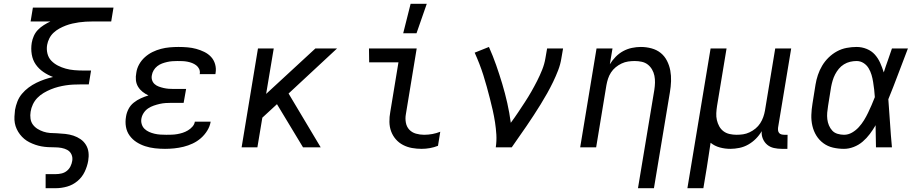

<svg xmlns="http://www.w3.org/2000/svg" viewBox="-20 -775 4840 1010"><path d="M220 215V141H273Q288 141 303.5 137.5Q319 134 331.5 124Q344 114 351 99.5Q358 85 360 71Q363 53 356 37.5Q349 22 334.5 14Q320 6 303 3Q286 0 268.5 0Q251 0 233 -1Q215 -2 198.5 -5Q182 -8 166 -13.5Q150 -19 135 -26.5Q120 -34 107.5 -44.5Q95 -55 85 -68Q75 -81 68 -96Q61 -111 58 -127.5Q55 -144 56 -162Q57 -180 59 -197Q63 -219 71.5 -241Q80 -263 95.5 -281.5Q111 -300 130.5 -314.5Q150 -329 171.5 -339.5Q193 -350 215 -357.5Q237 -365 259 -370Q232 -380 208 -396.5Q184 -413 168 -436Q152 -459 147 -489Q142 -519 147 -550Q150 -568 158 -586Q166 -604 179.5 -618Q193 -632 210.5 -643Q228 -654 245 -662H141L153 -735H577L565 -662H465Q448 -662 430.5 -661Q413 -660 395.5 -657.5Q378 -655 360.5 -651Q343 -647 326 -640.5Q309 -634 292.5 -625Q276 -616 262 -603Q248 -590 239.5 -573Q231 -556 228 -539Q224 -516 229.5 -493.5Q235 -471 250 -455.5Q265 -440 284.5 -430Q304 -420 325.5 -414Q347 -408 370.5 -406Q394 -404 417 -404H459L447 -331H405Q385 -331 365 -330Q345 -329 325.5 -326Q306 -323 286.5 -318Q267 -313 247.5 -305Q228 -297 209.5 -286Q191 -275 176.5 -260Q162 -245 153 -226Q144 -207 141 -187Q138 -169 140.5 -151Q143 -133 153 -119.5Q163 -106 177.5 -97Q192 -88 208.5 -82.5Q225 -77 243 -75.5Q261 -74 279 -74Q302 -73 324 -70.5Q346 -68 366 -61.5Q386 -55 403.5 -43Q421 -31 432 -13Q443 5 445.5 26.5Q448 48 444 71Q439 100 425.5 128.5Q412 157 387.5 177.5Q363 198 333 206.5Q303 215 273 215Z M848 8Q821 8 794.5 5Q768 2 743.5 -6Q719 -14 698 -27.5Q677 -41 662 -61.5Q647 -82 642.5 -108Q638 -134 643 -162Q646 -182 656 -201.5Q666 -221 683.5 -235Q701 -249 721 -258Q741 -267 761 -273Q744 -281 730 -292Q716 -303 706.5 -318.5Q697 -334 695 -353Q693 -372 697 -392Q700 -415 712 -436.5Q724 -458 742.5 -474.5Q761 -491 782.5 -501.5Q804 -512 827 -518Q850 -524 873.5 -526Q897 -528 919 -528Q943 -528 966.5 -526Q990 -524 1012 -518Q1034 -512 1054.5 -502Q1075 -492 1090 -476Q1105 -460 1111.5 -437.5Q1118 -415 1114 -391L1113 -385H1030L1031 -387Q1033 -401 1027.5 -412.5Q1022 -424 1012 -431.5Q1002 -439 990.5 -443.5Q979 -448 966 -450.5Q953 -453 940 -453.5Q927 -454 913 -454Q900 -454 886.5 -453Q873 -452 859.5 -449Q846 -446 832.5 -441Q819 -436 807.5 -427Q796 -418 788.5 -405.5Q781 -393 779 -380Q776 -366 780 -353.5Q784 -341 793.5 -332.5Q803 -324 815.5 -319.5Q828 -315 841 -312Q854 -309 867.5 -308Q881 -307 895 -307H959L946 -234H882Q867 -234 851.5 -233Q836 -232 820.5 -228.5Q805 -225 789 -219.5Q773 -214 759.5 -205Q746 -196 736.5 -182Q727 -168 724 -152Q721 -137 725.5 -122Q730 -107 740.5 -97Q751 -87 764.5 -81Q778 -75 793 -71.5Q808 -68 823.5 -67Q839 -66 855 -66Q869 -66 883.5 -66.5Q898 -67 912.5 -69.5Q927 -72 941 -76.5Q955 -81 968.5 -89Q982 -97 992.5 -109Q1003 -121 1005 -135H1088V-134Q1084 -110 1070 -87.5Q1056 -65 1036.5 -48Q1017 -31 993.5 -20Q970 -9 945.5 -3Q921 3 896.5 5.5Q872 8 848 8Z M1574 0 1437 -227 1360 -156 1334 0H1251L1337 -520H1420L1380 -281L1639 -520H1753L1498 -283L1667 0Z M2198 8Q2172 8 2147 3.5Q2122 -1 2100 -12.5Q2078 -24 2062 -42.5Q2046 -61 2037.5 -84Q2029 -107 2028.5 -133.5Q2028 -160 2033 -186L2076 -447H1922L1921 -520H2172L2115 -174Q2111 -152 2115 -130Q2119 -108 2133 -93Q2147 -78 2168 -72Q2189 -66 2211 -66Q2233 -66 2254.5 -70Q2276 -74 2296 -82L2284 -8Q2264 0 2242 4Q2220 8 2198 8ZM2101 -600 2140 -755H2225L2171 -600Z M2588 0Q2593 -34 2591 -67Q2589 -100 2584 -132Q2579 -164 2572 -195Q2565 -226 2557 -257Q2549 -288 2540.5 -319Q2532 -350 2522.5 -380Q2513 -410 2501.5 -439.5Q2490 -469 2477 -498L2552 -528Q2573 -481 2590 -432.5Q2607 -384 2622 -334Q2637 -284 2648.5 -233Q2660 -182 2667 -129Q2687 -156 2705 -183Q2723 -210 2741 -237.5Q2759 -265 2775 -293Q2791 -321 2805.5 -349.5Q2820 -378 2832 -408Q2844 -438 2849 -468L2858 -520H2942L2933 -468Q2928 -436 2916 -405Q2904 -374 2889.5 -344Q2875 -314 2858.5 -284.5Q2842 -255 2824 -226Q2806 -197 2787.5 -168.5Q2769 -140 2749.5 -111.5Q2730 -83 2710.5 -55.5Q2691 -28 2672 0Z M3336 215 3422 -302Q3425 -321 3425.5 -340Q3426 -359 3422.5 -376.5Q3419 -394 3410 -409.5Q3401 -425 3387.5 -435.5Q3374 -446 3356 -450Q3338 -454 3319 -454Q3302 -454 3284.5 -451.5Q3267 -449 3250 -441Q3233 -433 3218.5 -421Q3204 -409 3194 -393.5Q3184 -378 3178.5 -361Q3173 -344 3170 -327L3116 0H3032L3118 -520H3202L3188 -437Q3201 -458 3218.5 -476Q3236 -494 3258 -506Q3280 -518 3304 -523Q3328 -528 3351 -528Q3380 -528 3407.5 -520.5Q3435 -513 3455.5 -496.5Q3476 -480 3488.5 -455.5Q3501 -431 3506 -404Q3511 -377 3510 -348Q3509 -319 3504 -290L3420 215Z M3596 215 3718 -520H3802L3752 -218Q3749 -199 3748 -180Q3747 -161 3751 -143.5Q3755 -126 3763.5 -110.5Q3772 -95 3786 -84.5Q3800 -74 3818 -70Q3836 -66 3855 -66Q3872 -66 3889 -68.5Q3906 -71 3923 -79Q3940 -87 3954.5 -99Q3969 -111 3979 -126.5Q3989 -142 3995 -159Q4001 -176 4004 -193L4058 -520H4142L4073 -104Q4072 -96 4073 -88.5Q4074 -81 4078.5 -75.5Q4083 -70 4090.5 -68Q4098 -66 4106 -66H4123L4122 8H4093Q4071 8 4051 3.5Q4031 -1 4016 -13.5Q4001 -26 3993 -45Q3985 -64 3987 -85Q3974 -63 3956 -45Q3938 -27 3916 -14.5Q3894 -2 3869.5 3Q3845 8 3822 8Q3793 8 3766 0.5Q3739 -7 3718 -24Q3713 9 3708 42Q3703 75 3698 107L3680 215Z M4420 8Q4390 8 4362 1.5Q4334 -5 4311.5 -21.5Q4289 -38 4274.5 -61.5Q4260 -85 4253.5 -113Q4247 -141 4248 -170.5Q4249 -200 4254 -230L4270 -330Q4274 -355 4282.5 -380.5Q4291 -406 4305 -429.5Q4319 -453 4339 -472.5Q4359 -492 4383 -505Q4407 -518 4433.5 -523Q4460 -528 4486 -528Q4514 -528 4539.5 -517.5Q4565 -507 4582 -488Q4599 -469 4610 -444.5Q4621 -420 4629 -394Q4639 -426 4650.5 -457.5Q4662 -489 4672 -520H4756Q4730 -453 4705 -386Q4680 -319 4653 -253Q4658 -190 4662 -126.5Q4666 -63 4672 0H4588Q4587 -28 4587 -56Q4587 -84 4586 -113L4587 -114Q4586 -115 4586 -115Q4586 -115 4586 -116Q4572 -92 4555.5 -70Q4539 -48 4518 -30Q4497 -12 4471 -2Q4445 8 4420 8ZM4420 -66Q4442 -66 4462 -77.5Q4482 -89 4497.5 -106Q4513 -123 4525 -142.5Q4537 -162 4546.5 -182Q4556 -202 4565 -222.5Q4574 -243 4582 -264Q4581 -284 4578.5 -304Q4576 -324 4573 -343.5Q4570 -363 4564.5 -381.5Q4559 -400 4549 -416.5Q4539 -433 4522.5 -443.5Q4506 -454 4486 -454Q4469 -454 4452 -450Q4435 -446 4419.5 -436.5Q4404 -427 4392.5 -413Q4381 -399 4373 -383.5Q4365 -368 4360 -351Q4355 -334 4352 -318L4336 -218Q4333 -200 4331.5 -182.5Q4330 -165 4332 -148Q4334 -131 4340.5 -115.5Q4347 -100 4358 -88Q4369 -76 4386 -71Q4403 -66 4420 -66Z"/></svg>

Font: Iosevka Extended Oblique
Style: Regular
Weight: 400
Width: 7
Italic angle: -9°
Monospace: yes
Designer: Belleve Invis
Foundry: Belleve Invis
Version: Version 32.0.1; ttfautohint (v1.8.4)